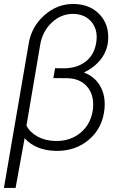

<svg xmlns="http://www.w3.org/2000/svg" viewBox="-21 -741 621 956"><path d="M348.6 -721.2Q428.7 -719.2 476.3 -667.7Q523.9 -616.2 517.1 -537.6Q512.7 -486.3 480.7 -445.6Q448.7 -404.8 397 -379.9Q450.7 -359.9 477.8 -312.5Q504.9 -265.1 499.5 -201.2Q490.7 -104.5 422.6 -46.1Q354.5 12.2 256.3 10.3Q156.7 7.8 101.6 -52.7L56.6 194.8H-1.5L121.1 -518.6Q133.3 -605.5 199 -664.3Q264.6 -723.1 348.6 -721.2ZM295.9 -400.9Q364.7 -400.9 408.7 -437Q452.6 -473.1 459.5 -539.6Q465.3 -595.7 433.8 -632.8Q402.3 -669.9 345.7 -671.9Q283.7 -672.9 237.1 -628.9Q190.4 -585 179.2 -518.6L110.8 -115.7Q128.4 -81.5 166.5 -60.8Q204.6 -40 254.4 -39.1Q328.6 -37.1 380.9 -80.8Q433.1 -124.5 441.9 -199.2Q448.7 -266.1 414.1 -308.1Q379.4 -349.6 316.4 -351.6L244.6 -352.1L253.4 -401.4Z"/></svg>

Font: Roboto Light
Style: Italic
Weight: 300
Italic angle: -12°
Designer: Google
Version: Version 2.134; 2016; ttfautohint (v1.6)